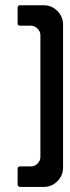

<svg xmlns="http://www.w3.org/2000/svg" viewBox="-20 -720 271 740"><path d="M223.1 -625V-74.2Q223.1 -43.5 201.2 -21.5Q179.2 0.5 148.4 0.5H56.6Q53.7 0.5 50.8 -2.4Q47.9 -5.4 47.9 -8.3V-69.8Q47.9 -73.2 50.3 -75.9Q52.7 -78.6 56.6 -78.6H98.1Q113.8 -78.6 124.5 -89.4Q135.7 -100.6 135.7 -115.7V-583.5Q135.7 -598.6 124.5 -609.9Q113.3 -621.1 98.1 -621.1H56.6Q52.7 -621.1 50.3 -623.5Q47.9 -626 47.9 -629.9V-690.9Q47.9 -694.3 50.3 -697Q52.7 -699.7 56.6 -699.7H148.4Q179.2 -699.7 201.2 -677.7Q223.1 -655.8 223.1 -625Z"/></svg>

Font: Silence Rounded
Style: Regular
Weight: 400
Designer: Lilo Joris
Foundry: Lilo Joris
Version: Version 1.019;Fontself Maker 3.5.7